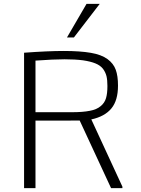

<svg xmlns="http://www.w3.org/2000/svg" viewBox="-20 -981 734 1001"><path d="M431.2 -960.9 329.1 -785.6H365.2L500 -960.9ZM595.2 -534.7Q595.2 -585 583.5 -617.2Q571.8 -649.9 540.5 -672.9Q508.3 -696.3 453.6 -705.6Q397.5 -715.3 311.5 -715.3Q230.5 -715.3 105.5 -706.1V0H165V-352.1L395.5 -352.5L559.1 0H618.2V-7.8L456.1 -358.4Q526.4 -373.5 561 -416Q595.2 -457.5 595.2 -534.7ZM165 -396V-665Q259.8 -671.9 316.9 -671.9Q371.6 -671.9 413.1 -666.5Q452.6 -660.6 477.5 -650.4Q502.9 -640.1 516.6 -622.6Q529.8 -605 535.2 -584Q540 -564 540 -532.7Q540 -493.7 532.7 -469.2Q525.4 -444.3 504.9 -427.7Q483.9 -409.7 448.2 -403.3Q412.1 -396 354.5 -396Z"/></svg>

Font: My Font
Style: ExtraLight
Weight: 500
Designer: Vernon Adams
Foundry: newtypography
Version: Version 0.001